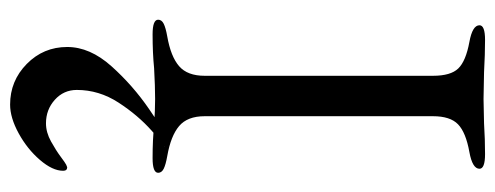

<svg xmlns="http://www.w3.org/2000/svg" viewBox="-320 -373 980 380"><g transform="rotate(90 170.0 -183.0)"><path d="M19 0ZM19 -6Q19 -13 27 -17Q35 -21 52 -24Q92 -31 111 -47.5Q130 -64 130 -98V-550Q130 -585 115.5 -600Q101 -615 63 -622Q30 -628 30 -642Q30 -653 59 -653Q87 -653 123 -651L176 -650L224 -651Q256 -653 285 -653Q314 -653 314 -642Q314 -628 281 -622Q242 -615 226 -599.5Q210 -584 210 -550V-98Q210 -64 229.5 -47.5Q249 -31 289 -24Q306 -21 314 -17Q322 -13 322 -6Q322 5 293 5Q256 5 229 2Q197 0 176 0Q151 0 115 2Q85 5 48 5Q19 5 19 -6ZM73 174Q73 129 111 86.5Q149 44 196.5 11.5Q244 -21 244 -18H270Q270 -21 239 6.5Q208 34 183 72.5Q158 111 158 155Q158 181 177.5 198.5Q197 216 224 216Q242 216 260 206Q278 196 290 187Q302 178 306 176L311 174Q318 174 318 182Q318 203 296.5 228Q275 253 244 270Q213 287 187 287Q140 287 106.5 254Q73 221 73 174Z"/></g></svg>

Font: EB Garamond
Style: Regular
Weight: 400
Designer: Georg Duffner and Octavio Pardo
Foundry: Georg Duffner
Version: Version 1.000; ttfautohint (v1.6)